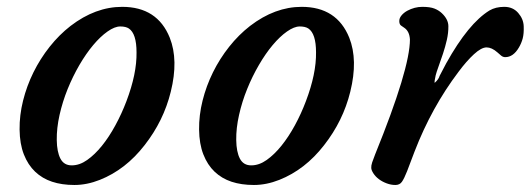

<svg xmlns="http://www.w3.org/2000/svg" viewBox="-20 -525 1520 550"><path d="M182.1 -450.7Q253.4 -505.4 330.1 -505.4Q430.7 -505.4 466.3 -417Q491.7 -353 469.2 -262.2Q448.7 -178.7 394 -108.9Q339.8 -39.1 266.1 -9.8Q229 4.9 193.1 4.9Q157.2 4.9 129.2 -4.4Q101.1 -13.7 80.6 -33.2Q60.1 -52.7 48.3 -82.8Q36.6 -112.8 36.1 -153.8Q35.6 -194.8 46.1 -236.8Q56.6 -278.8 75.9 -317.9Q95.2 -356.9 122.3 -391.1Q149.4 -425.3 182.1 -450.7ZM342.3 -235.4Q372.1 -314 371.1 -375Q371.1 -428.7 349.1 -443.4Q340.3 -449.2 324.5 -449.2Q308.6 -449.2 288.1 -434.8Q267.6 -420.4 247.1 -396Q226.6 -371.6 207.5 -338.9Q188.5 -306.2 173.8 -270Q159.2 -233.9 150.6 -195.8Q142.1 -157.7 142.6 -123.8Q143.1 -89.8 153.1 -70.6Q163.1 -51.3 185.5 -51.3Q208 -51.3 229.7 -66.7Q251.5 -82 272 -107.4Q292.5 -132.8 310.5 -166Q328.6 -199.2 342.3 -235.4Z M696.3 -450.7Q767.6 -505.4 844.2 -505.4Q944.8 -505.4 980.5 -417Q1005.9 -353 983.4 -262.2Q962.9 -178.7 908.2 -108.9Q854 -39.1 780.3 -9.8Q743.2 4.9 707.3 4.9Q671.4 4.9 643.3 -4.4Q615.2 -13.7 594.7 -33.2Q574.2 -52.7 562.5 -82.8Q550.8 -112.8 550.3 -153.8Q549.8 -194.8 560.3 -236.8Q570.8 -278.8 590.1 -317.9Q609.4 -356.9 636.5 -391.1Q663.6 -425.3 696.3 -450.7ZM856.4 -235.4Q886.2 -314 885.3 -375Q885.3 -428.7 863.3 -443.4Q854.5 -449.2 838.6 -449.2Q822.8 -449.2 802.2 -434.8Q781.7 -420.4 761.2 -396Q740.7 -371.6 721.7 -338.9Q702.6 -306.2 688 -270Q673.3 -233.9 664.8 -195.8Q656.2 -157.7 656.7 -123.8Q657.2 -89.8 667.2 -70.6Q677.2 -51.3 699.7 -51.3Q722.2 -51.3 743.9 -66.7Q765.6 -82 786.1 -107.4Q806.6 -132.8 824.7 -166Q842.8 -199.2 856.4 -235.4Z M1054.7 -83Q1154.3 -328.1 1154.3 -412.1Q1152.8 -435.5 1138.2 -445.3L1128.4 -452.1Q1124 -455.6 1123.8 -464.1Q1123.5 -472.7 1129.9 -480.5Q1136.2 -488.3 1146.5 -494.1Q1167.5 -505.4 1189.7 -505.4Q1211.9 -505.4 1224.4 -500.5Q1236.8 -495.6 1245.6 -487.3Q1264.2 -469.7 1264.4 -450.2Q1264.6 -430.7 1260 -410.6Q1255.4 -390.6 1249 -371.3Q1242.7 -352.1 1236.3 -334.7Q1230 -317.4 1228 -309.1Q1224.1 -292 1225.1 -287.6Q1236.8 -297.9 1239.3 -307.6L1258.3 -343.8Q1321.8 -458 1382.3 -495.1Q1399.9 -505.4 1424.6 -505.4Q1449.2 -505.4 1464.4 -488Q1479.5 -470.7 1480.2 -449.7Q1481 -428.7 1477.3 -414.8Q1473.6 -400.9 1466.3 -388.7Q1450.2 -361.3 1427.2 -361.3Q1420.9 -361.3 1415.5 -365.7L1404.8 -375Q1388.7 -389.2 1373.8 -389.2Q1358.9 -389.2 1337.6 -369.6Q1316.4 -350.1 1293.5 -319.3Q1216.3 -217.3 1167.5 -90.8L1146 -34.2Q1137.7 -13.2 1131.3 -4.2Q1125 4.9 1112.5 4.9Q1100.1 4.9 1087.6 0.2Q1075.2 -4.4 1065.4 -11.7Q1055.7 -19 1049.8 -28.1Q1043.9 -37.1 1043.5 -43.7Q1043 -50.3 1046.1 -59.8Q1049.3 -69.3 1054.7 -83Z"/></svg>

Font: Courgette
Style: Regular
Weight: 400
Designer: Karolina Lach
Foundry: Sorkin Type Co.
Version: Version 1.002